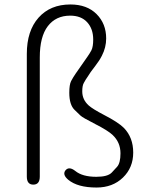

<svg xmlns="http://www.w3.org/2000/svg" viewBox="-20 -826 649 859"><path d="M412 13Q327 13 285 -22Q258 -45 273 -64Q289 -83 317 -61Q349 -35 411 -35Q462 -35 480 -54Q492 -67 504 -80Q519 -97 519 -140Q519 -189 484 -222Q463 -242 406 -271Q349 -300 340 -309Q327 -322 314 -334Q290 -357 290 -411Q290 -447 298 -463Q307 -480 318 -496L371 -572Q381 -586 389 -601Q397 -617 397 -649Q397 -697 370 -726.5Q343 -756 294 -756Q230 -756 194 -709Q158 -662 158 -569V-36Q158 0 129 0Q100 0 100 -36V-585Q100 -688 152.5 -747Q205 -806 295 -806Q369 -806 412 -763Q455 -720 455 -654Q455 -614 436 -577Q425 -555 407 -532Q396 -518 386 -504L373 -484Q363 -470 355 -455Q348 -443 348 -417Q348 -380 377 -354Q395 -338 445 -312Q509 -279 534 -254Q576 -211 576 -143.5Q576 -76 530 -31.5Q484 13 412 13Z"/></svg>

Font: Resource Han Rounded KR Light
Style: Regular
Weight: 300
Designer: Cyano Hao (round all glyphs); Ryoko NISHIZUKA 西塚涼子 (kana, bopomofo & ideographs); Paul D. Hunt (Latin, Greek & Cyrillic)
Foundry: Cyano Hao
Version: 0.990